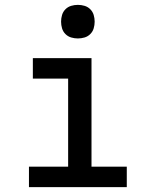

<svg xmlns="http://www.w3.org/2000/svg" viewBox="-20 -769 640 789"><path d="M99 0V-84H260V-446H115V-530H356V-84H501V0ZM300 -611Q286 -611 272.5 -615Q259 -619 249 -629Q239 -639 235 -652.5Q231 -666 231 -680Q231 -694 235 -707.5Q239 -721 249 -731Q259 -741 272.5 -745Q286 -749 300 -749Q314 -749 327.5 -745Q341 -741 351 -731Q361 -721 365 -707.5Q369 -694 369 -680Q369 -666 365 -652.5Q361 -639 351 -629Q341 -619 327.5 -615Q314 -611 300 -611Z"/></svg>

Font: Iosevka Curly Slab MdEx
Style: Regular
Weight: 500
Width: 7
Monospace: yes
Designer: Belleve Invis
Foundry: Belleve Invis
Version: Version 11.1.0; ttfautohint (v1.8.3)